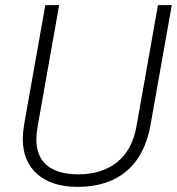

<svg xmlns="http://www.w3.org/2000/svg" viewBox="-20 -720 691 750"><path d="M69 -178Q69 -200 74 -232L157 -700H211L127 -226Q122 -196 122 -177Q122 -108 164 -73.5Q206 -39 287 -39Q376 -39 436 -85.5Q496 -132 513 -226L597 -700H651L568 -232Q547 -113 474 -51.5Q401 10 283 10Q183 10 126 -39.5Q69 -89 69 -178Z"/></svg>

Font: Niramit ExtraLight
Style: Italic
Weight: 200
Italic angle: -10°
Designer: Katatrad Aksorn Co.,Ltd.
Foundry: Cadson Demak Co.,Ltd.
Version: Version 1.000; ttfautohint (v1.6)